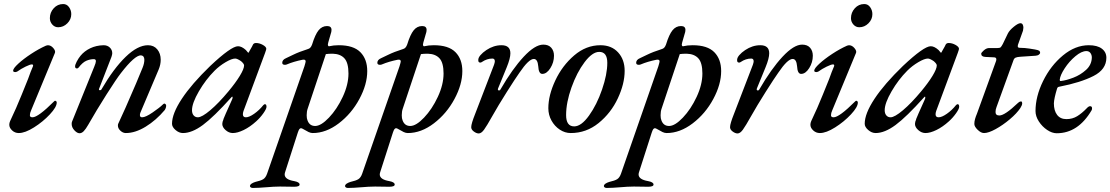

<svg xmlns="http://www.w3.org/2000/svg" viewBox="-20 -645 5500 951"><path d="M26 -27Q26 -36 30 -45Q61 -110 87.5 -176Q114 -242 119 -254Q132 -291 143 -316L144 -320Q144 -326 138 -326Q129 -326 106.5 -315Q84 -304 66 -291Q60 -288 56 -288Q45 -288 45 -295Q45 -306 70.5 -329.5Q96 -353 134 -378Q172 -403 208 -419Q214 -421 217 -421Q232 -421 244 -407Q256 -393 252 -383L134 -98Q128 -85 128 -74Q128 -64 141 -64Q169 -64 248 -143Q251 -146 252 -146Q256 -146 258.5 -143.5Q261 -141 261 -137Q261 -115 227 -78.5Q193 -42 148.5 -14Q104 14 73 14Q54 14 40 1Q26 -12 26 -27ZM227 -555Q227 -583 246 -604Q265 -625 293 -625Q311 -625 322 -609.5Q333 -594 333 -575Q333 -549 313.5 -529.5Q294 -510 268 -510Q251 -510 239 -523.5Q227 -537 227 -555Z M335 -31Q335 -39 337 -43L447 -315Q455 -334 455 -342Q455 -352 445 -352Q426 -352 407.5 -344Q389 -336 369 -310Q366 -306 361 -306Q353 -306 352 -314Q351 -323 360 -340Q369 -357 379 -369Q398 -392 427 -406Q456 -420 493 -421Q512 -421 524 -409.5Q536 -398 536 -381Q536 -375 532 -363L471 -206Q470 -205 470 -202Q470 -198 475 -198Q481 -198 483 -203Q543 -306 602.5 -363.5Q662 -421 713 -421Q742 -421 759 -400.5Q776 -380 776 -349Q776 -325 766 -301L680 -98Q673 -84 673 -75Q673 -64 684 -64Q701 -64 736 -88Q771 -112 785 -126Q791 -132 794 -132Q797 -132 800 -129Q803 -126 803 -122Q803 -111 796 -100Q753 -49 701.5 -17.5Q650 14 603 14Q589 14 576.5 2.5Q564 -9 564 -23Q564 -30 566 -33L602 -112Q664 -253 686 -309Q695 -331 695 -349Q695 -369 678 -371Q647 -371 579 -283Q557 -255 507.5 -177Q458 -99 417 -27Q405 -6 395 4.5Q385 15 374 15Q362 15 348.5 0.5Q335 -14 335 -31Z M832 -32Q832 -82 880.5 -155.5Q929 -229 1021 -318Q1125 -416 1159 -416Q1177 -416 1198 -397L1209 -384Q1213 -384 1215 -391Q1233 -422 1232 -422Q1236 -432 1248 -432Q1265 -432 1282 -422.5Q1299 -413 1299 -403Q1299 -400 1293 -383L1186 -95Q1183 -86 1183 -79Q1183 -64 1198 -64Q1214 -64 1239 -81.5Q1264 -99 1284 -124Q1289 -129 1292 -129Q1300 -129 1300 -116Q1300 -106 1284.5 -84Q1269 -62 1249 -44Q1218 -16 1187 -1Q1156 14 1133 14Q1114 14 1097.5 -0.5Q1081 -15 1081 -31Q1081 -41 1087 -54Q1083 -47 1098.5 -83Q1114 -119 1129 -151Q1133 -159 1132 -164Q1131 -169 1126 -163Q1039 -66 985 -26Q931 14 886 14Q867 14 849.5 -1Q832 -16 832 -32ZM1112 -193Q1147 -235 1168 -269.5Q1189 -304 1189 -321Q1189 -329 1174 -342Q1155 -355 1145 -355Q1128 -355 1097.5 -337Q1067 -319 1043 -295Q999 -251 965 -192.5Q931 -134 931 -99Q931 -83 939 -73.5Q947 -64 960 -64Q980 -64 1021.5 -99Q1063 -134 1112 -193Z M1218 276Q1219 269 1227 264Q1235 259 1245 256Q1272 250 1284 242.5Q1296 235 1303 215L1488 -317Q1494 -337 1494 -341Q1494 -352 1478 -349Q1434 -340 1401 -326Q1397 -324 1391 -324Q1378 -324 1378 -334Q1378 -349 1397 -357Q1402 -359 1431.5 -373.5Q1461 -388 1505 -402Q1519 -405 1526 -425Q1541 -474 1558 -495Q1575 -516 1600 -516Q1622 -516 1622 -497Q1622 -491 1621 -487L1606 -435Q1604 -427 1604 -425Q1604 -420 1606 -417.5Q1608 -415 1611 -416Q1632 -421 1658 -421Q1731 -421 1765 -386.5Q1799 -352 1799 -293Q1799 -227 1760 -154.5Q1721 -82 1658 -34Q1595 14 1529 14Q1519 14 1508.5 9Q1498 4 1483 -5Q1475 -10 1471 -10Q1466 -10 1462.5 -5Q1459 0 1455 12L1393 205Q1390 213 1390 219Q1390 244 1437 252Q1464 257 1464 269Q1464 280 1437 280L1367 279Q1349 279 1333.5 280Q1318 281 1306 282Q1258 286 1232 286Q1227 286 1222.5 283.5Q1218 281 1218 276ZM1706 -281Q1706 -334 1686 -356Q1666 -378 1628 -379Q1607 -379 1594 -377L1504 -107Q1499 -93 1499 -74Q1499 -58 1503 -49Q1513 -21 1541 -21Q1570 -21 1609.5 -62.5Q1649 -104 1677.5 -165Q1706 -226 1706 -281Z M1689 276Q1690 269 1698 264Q1706 259 1716 256Q1743 250 1755 242.5Q1767 235 1774 215L1959 -317Q1965 -337 1965 -341Q1965 -352 1949 -349Q1905 -340 1872 -326Q1868 -324 1862 -324Q1849 -324 1849 -334Q1849 -349 1868 -357Q1873 -359 1902.5 -373.5Q1932 -388 1976 -402Q1990 -405 1997 -425Q2012 -474 2029 -495Q2046 -516 2071 -516Q2093 -516 2093 -497Q2093 -491 2092 -487L2077 -435Q2075 -427 2075 -425Q2075 -420 2077 -417.5Q2079 -415 2082 -416Q2103 -421 2129 -421Q2202 -421 2236 -386.5Q2270 -352 2270 -293Q2270 -227 2231 -154.5Q2192 -82 2129 -34Q2066 14 2000 14Q1990 14 1979.5 9Q1969 4 1954 -5Q1946 -10 1942 -10Q1937 -10 1933.5 -5Q1930 0 1926 12L1864 205Q1861 213 1861 219Q1861 244 1908 252Q1935 257 1935 269Q1935 280 1908 280L1838 279Q1820 279 1804.5 280Q1789 281 1777 282Q1729 286 1703 286Q1698 286 1693.5 283.5Q1689 281 1689 276ZM2177 -281Q2177 -334 2157 -356Q2137 -378 2099 -379Q2078 -379 2065 -377L1975 -107Q1970 -93 1970 -74Q1970 -58 1974 -49Q1984 -21 2012 -21Q2041 -21 2080.5 -62.5Q2120 -104 2148.5 -165Q2177 -226 2177 -281Z M2314 -15Q2314 -24 2319 -40.5Q2324 -57 2332 -77L2427 -324Q2431 -336 2431 -341Q2431 -355 2419 -355Q2392 -355 2367 -338Q2363 -335 2359 -335Q2349 -335 2349 -346Q2348 -358 2359.5 -371.5Q2371 -385 2389 -397Q2425 -421 2464 -421Q2508 -421 2508 -381Q2508 -356 2490 -312L2447 -207L2446 -203Q2446 -197 2452 -197Q2457 -197 2459 -202Q2518 -304 2574 -364Q2630 -424 2671 -424Q2697 -424 2710.5 -408.5Q2724 -393 2724 -369Q2724 -336 2706 -307.5Q2688 -279 2666 -279Q2648 -279 2646 -317Q2643 -353 2624 -353Q2599 -353 2553 -285Q2533 -257 2490 -189Q2447 -121 2419 -71Q2391 -21 2377.5 -2.5Q2364 16 2351 16Q2340 16 2327 6.5Q2314 -3 2314 -15Z M2696 -109Q2696 -173 2730.5 -246.5Q2765 -320 2824 -370.5Q2883 -421 2954 -421Q3009 -421 3041.5 -385.5Q3074 -350 3074 -294Q3074 -230 3040 -157.5Q3006 -85 2945 -35.5Q2884 14 2807 14Q2778 14 2752.5 -3Q2727 -20 2711.5 -48Q2696 -76 2696 -109ZM2988 -334Q2988 -388 2948 -388Q2914 -388 2875.5 -337Q2837 -286 2810.5 -211.5Q2784 -137 2784 -75Q2784 -19 2824 -19Q2859 -19 2897.5 -72.5Q2936 -126 2962 -201.5Q2988 -277 2988 -334Z M2971 276Q2972 269 2980 264Q2988 259 2998 256Q3025 250 3037 242.5Q3049 235 3056 215L3241 -317Q3247 -337 3247 -341Q3247 -352 3231 -349Q3187 -340 3154 -326Q3150 -324 3144 -324Q3131 -324 3131 -334Q3131 -349 3150 -357Q3155 -359 3184.5 -373.5Q3214 -388 3258 -402Q3272 -405 3279 -425Q3294 -474 3311 -495Q3328 -516 3353 -516Q3375 -516 3375 -497Q3375 -491 3374 -487L3359 -435Q3357 -427 3357 -425Q3357 -420 3359 -417.5Q3361 -415 3364 -416Q3385 -421 3411 -421Q3484 -421 3518 -386.5Q3552 -352 3552 -293Q3552 -227 3513 -154.5Q3474 -82 3411 -34Q3348 14 3282 14Q3272 14 3261.5 9Q3251 4 3236 -5Q3228 -10 3224 -10Q3219 -10 3215.5 -5Q3212 0 3208 12L3146 205Q3143 213 3143 219Q3143 244 3190 252Q3217 257 3217 269Q3217 280 3190 280L3120 279Q3102 279 3086.5 280Q3071 281 3059 282Q3011 286 2985 286Q2980 286 2975.5 283.5Q2971 281 2971 276ZM3459 -281Q3459 -334 3439 -356Q3419 -378 3381 -379Q3360 -379 3347 -377L3257 -107Q3252 -93 3252 -74Q3252 -58 3256 -49Q3266 -21 3294 -21Q3323 -21 3362.5 -62.5Q3402 -104 3430.5 -165Q3459 -226 3459 -281Z M3596 -15Q3596 -24 3601 -40.5Q3606 -57 3614 -77L3709 -324Q3713 -336 3713 -341Q3713 -355 3701 -355Q3674 -355 3649 -338Q3645 -335 3641 -335Q3631 -335 3631 -346Q3630 -358 3641.5 -371.5Q3653 -385 3671 -397Q3707 -421 3746 -421Q3790 -421 3790 -381Q3790 -356 3772 -312L3729 -207L3728 -203Q3728 -197 3734 -197Q3739 -197 3741 -202Q3800 -304 3856 -364Q3912 -424 3953 -424Q3979 -424 3992.5 -408.5Q4006 -393 4006 -369Q4006 -336 3988 -307.5Q3970 -279 3948 -279Q3930 -279 3928 -317Q3925 -353 3906 -353Q3881 -353 3835 -285Q3815 -257 3772 -189Q3729 -121 3701 -71Q3673 -21 3659.5 -2.5Q3646 16 3633 16Q3622 16 3609 6.5Q3596 -3 3596 -15Z M3994 -27Q3994 -36 3998 -45Q4029 -110 4055.5 -176Q4082 -242 4087 -254Q4100 -291 4111 -316L4112 -320Q4112 -326 4106 -326Q4097 -326 4074.5 -315Q4052 -304 4034 -291Q4028 -288 4024 -288Q4013 -288 4013 -295Q4013 -306 4038.5 -329.5Q4064 -353 4102 -378Q4140 -403 4176 -419Q4182 -421 4185 -421Q4200 -421 4212 -407Q4224 -393 4220 -383L4102 -98Q4096 -85 4096 -74Q4096 -64 4109 -64Q4137 -64 4216 -143Q4219 -146 4220 -146Q4224 -146 4226.5 -143.5Q4229 -141 4229 -137Q4229 -115 4195 -78.5Q4161 -42 4116.5 -14Q4072 14 4041 14Q4022 14 4008 1Q3994 -12 3994 -27ZM4195 -555Q4195 -583 4214 -604Q4233 -625 4261 -625Q4279 -625 4290 -609.5Q4301 -594 4301 -575Q4301 -549 4281.5 -529.5Q4262 -510 4236 -510Q4219 -510 4207 -523.5Q4195 -537 4195 -555Z M4263 -32Q4263 -82 4311.5 -155.5Q4360 -229 4452 -318Q4556 -416 4590 -416Q4608 -416 4629 -397L4640 -384Q4644 -384 4646 -391Q4664 -422 4663 -422Q4667 -432 4679 -432Q4696 -432 4713 -422.5Q4730 -413 4730 -403Q4730 -400 4724 -383L4617 -95Q4614 -86 4614 -79Q4614 -64 4629 -64Q4645 -64 4670 -81.5Q4695 -99 4715 -124Q4720 -129 4723 -129Q4731 -129 4731 -116Q4731 -106 4715.5 -84Q4700 -62 4680 -44Q4649 -16 4618 -1Q4587 14 4564 14Q4545 14 4528.5 -0.5Q4512 -15 4512 -31Q4512 -41 4518 -54Q4514 -47 4529.5 -83Q4545 -119 4560 -151Q4564 -159 4563 -164Q4562 -169 4557 -163Q4470 -66 4416 -26Q4362 14 4317 14Q4298 14 4280.5 -1Q4263 -16 4263 -32ZM4543 -193Q4578 -235 4599 -269.5Q4620 -304 4620 -321Q4620 -329 4605 -342Q4586 -355 4576 -355Q4559 -355 4528.5 -337Q4498 -319 4474 -295Q4430 -251 4396 -192.5Q4362 -134 4362 -99Q4362 -83 4370 -73.5Q4378 -64 4391 -64Q4411 -64 4452.5 -99Q4494 -134 4543 -193Z M4806 -31Q4806 -43 4809.5 -55.5Q4813 -68 4819 -82L4914 -344Q4915 -347 4915 -351Q4915 -361 4903 -361L4861 -363Q4840 -364 4840 -379Q4840 -384 4853 -395.5Q4866 -407 4879 -407H4920Q4932 -407 4936 -410.5Q4940 -414 4947 -427L4972 -479Q4980 -495 5001.5 -512.5Q5023 -530 5034 -530Q5042 -530 5045.5 -523.5Q5049 -517 5049 -508Q5049 -503 5047 -493L5022 -423Q5021 -420 5021 -416Q5021 -411 5024.5 -409.5Q5028 -408 5035 -408Q5055 -408 5078 -404.5Q5101 -401 5106 -400Q5123 -397 5127.5 -393.5Q5132 -390 5132 -383Q5132 -380 5126.5 -375Q5121 -370 5110 -369Q5058 -365 5035 -364Q5018 -363 5010.5 -359.5Q5003 -356 5000 -347L4916 -115Q4911 -103 4911 -90Q4911 -73 4930 -73Q4957 -73 5022 -135Q5029 -142 5035.5 -142.5Q5042 -143 5042 -138Q5043 -137 5043 -133Q5043 -124 5034 -110Q5016 -83 4981.5 -54Q4947 -25 4911.5 -5.5Q4876 14 4854 14Q4839 14 4822.5 -2Q4806 -18 4806 -31Z M5109 -95Q5109 -167 5146.5 -243.5Q5184 -320 5245 -370.5Q5306 -421 5373 -421Q5415 -421 5437.5 -404Q5460 -387 5460 -359Q5460 -301 5396 -268.5Q5332 -236 5229 -216Q5223 -215 5220.5 -213.5Q5218 -212 5216 -207Q5201 -158 5200 -133Q5200 -97 5216 -76Q5232 -55 5262 -55Q5292 -55 5315.5 -69.5Q5339 -84 5362 -108Q5372 -119 5379 -119Q5389 -119 5389 -109Q5389 -102 5387 -99Q5320 15 5214 15Q5191 15 5166.5 -1.5Q5142 -18 5125.5 -43.5Q5109 -69 5109 -95ZM5388 -360Q5388 -373 5381 -382.5Q5374 -392 5361 -392Q5337 -392 5306.5 -366.5Q5276 -341 5253.5 -306.5Q5231 -272 5229 -250Q5229 -242 5236 -244Q5262 -247 5297 -260.5Q5332 -274 5359.5 -299Q5387 -324 5388 -360Z"/></svg>

Font: EB Garamond Medium
Style: Italic
Weight: 500
Italic angle: -17.2°
Designer: Georg Duffner and Octavio Pardo
Foundry: Georg Duffner
Version: Version 1.000